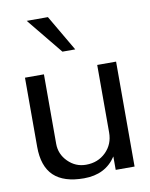

<svg xmlns="http://www.w3.org/2000/svg" viewBox="-86 -825 706 901"><g transform="rotate(-10 266.5 -374.0)"><path d="M261.2 -47.9H262.2Q318.4 -47.9 356.2 -85Q394 -122.1 394 -178.2V-500H483.9V0H394V-64Q343.8 13.2 241.2 13.2Q145 13.2 97.4 -32.2Q49.8 -77.6 49.8 -170.9V-500H140.1V-168.9Q140.1 -119.6 176 -83.7Q211.9 -47.9 261.2 -47.9ZM305.2 -589.8H244.1L104 -761.2H205.1Z"/></g></svg>

Font: Perun
Style: Regular
Weight: 400
Version: Version 1.0000